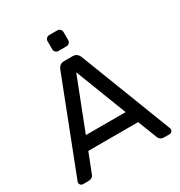

<svg xmlns="http://www.w3.org/2000/svg" viewBox="-202 -1019 1084 1158"><g transform="rotate(-30 340.0 -440.5)"><path d="M368 -770H311Q300 -770 292 -778Q284 -786 284 -797V-854Q284 -865 292 -873Q300 -881 311 -881H368Q379 -881 387 -873Q395 -865 395 -854V-797Q395 -786 387 -778Q379 -770 368 -770ZM166 -158 114 -25Q105 0 75 0H38Q29 0 22.5 -6.5Q16 -13 16 -22Q16 -27 20 -36L265 -667Q278 -700 310 -700H370Q402 -700 415 -667L659 -36Q663 -27 663 -22Q663 -13 656.5 -6.5Q650 0 641 0H604Q574 0 565 -25L513 -158ZM478 -248 340 -605 201 -248Z"/></g></svg>

Font: Contemporary
Style: Regular
Weight: 400
Designer: Victor Tran
Foundry: Victor Tran
Version: Version 1.100